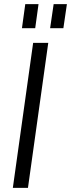

<svg xmlns="http://www.w3.org/2000/svg" viewBox="-20 -907 343 927"><path d="M213 -700 115 0H42L140 -700ZM166 -887 150 -771H86L102 -887ZM303 -887 286 -771H222L239 -887Z"/></svg>

Font: Pathway Extreme SemiCondensed Light
Style: Italic
Weight: 300
Width: 4
Italic angle: -8°
Version: Version 1.001;gftools[0.9.26]